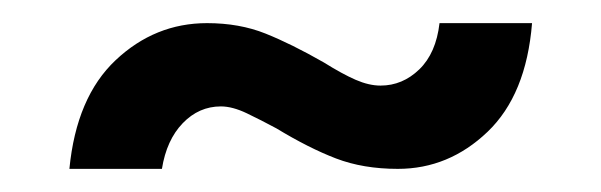

<svg xmlns="http://www.w3.org/2000/svg" viewBox="-20 -371 520 166"><path d="M159 -351Q187 -351 209.5 -342Q232 -333 260 -317Q276 -307 287.5 -302Q299 -297 309 -297Q328 -297 342.5 -311Q357 -325 360 -351H440Q435 -289 401.5 -257Q368 -225 324 -225Q294 -225 270.5 -234Q247 -243 219 -260Q206 -267 193.5 -273Q181 -279 171 -279Q152 -279 138 -264.5Q124 -250 120 -225H40Q46 -287 80 -319Q114 -351 159 -351Z"/></svg>

Font: Thasadith
Style: Bold
Weight: 700
Designer: Cadson Demak Co.,Ltd.
Foundry: Cadson Demak Co.,Ltd.
Version: Version 1.000; ttfautohint (v1.6)